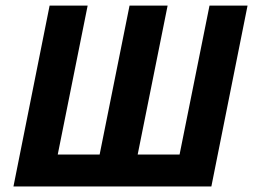

<svg xmlns="http://www.w3.org/2000/svg" viewBox="-20 -672 912 692"><path d="M28.5 0 158.8 -651.8H295.9L188.1 -115H339.1L446.9 -651.8H584.1L476.2 -115H627.2L735.1 -651.8H872.2L741.8 0Z"/></svg>

Font: Source Sans 3 VF
Style: Italic
Weight: 200
Italic angle: -11°
Designer: Paul D. Hunt
Foundry: Adobe Systems Incorporated
Version: Version 3.042;hotconv 1.0.118;makeotfexe 2.5.65603